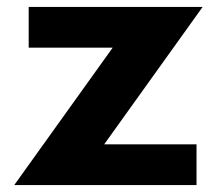

<svg xmlns="http://www.w3.org/2000/svg" viewBox="-20 -532 634 552"><path d="M21 0 304 -395H62.5V-512H562.5L279.5 -117H545V0Z"/></svg>

Font: Spartan Thin
Style: Bold
Weight: 700
Version: Version 1.004